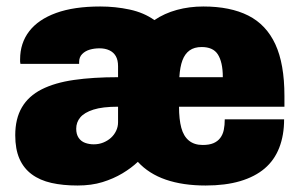

<svg xmlns="http://www.w3.org/2000/svg" viewBox="-20 -560 928 592"><path d="M219 12Q174 12 138.5 4Q103 -4 78 -22.5Q53 -41 40 -70.5Q27 -100 27 -143Q27 -194 47.5 -229Q68 -264 108.5 -284.5Q149 -305 208 -313.5Q267 -322 344 -322V-356Q344 -375 337 -387Q330 -399 317 -405Q304 -411 287 -411Q271 -411 257 -407Q243 -403 233.5 -393.5Q224 -384 224 -369V-363H43Q42 -367 42 -370Q42 -373 42 -377Q42 -427 70 -463.5Q98 -500 153 -520Q208 -540 289 -540Q336 -540 380 -530.5Q424 -521 456 -498Q487 -519 525.5 -529.5Q564 -540 607 -540Q690 -540 745.5 -512Q801 -484 829 -423.5Q857 -363 857 -264V-231H532Q532 -192 539 -166Q546 -140 562.5 -126.5Q579 -113 605 -113Q625 -113 638 -118.5Q651 -124 659 -134.5Q667 -145 670 -159.5Q673 -174 673 -192H856Q856 -143 841 -104.5Q826 -66 796 -40.5Q766 -15 720.5 -1.5Q675 12 614 12Q544 12 491.5 -6Q439 -24 405 -61Q385 -42 357.5 -25.5Q330 -9 296 1.5Q262 12 219 12ZM269 -115Q285 -115 298.5 -120.5Q312 -126 322 -135Q332 -144 338 -156.5Q344 -169 344 -183V-231Q296 -231 268 -222Q240 -213 227.5 -198Q215 -183 215 -163Q215 -146 222.5 -135Q230 -124 242.5 -119.5Q255 -115 269 -115ZM533 -322H667Q667 -346 663 -363.5Q659 -381 651.5 -392.5Q644 -404 631.5 -409.5Q619 -415 602 -415Q579 -415 564.5 -404.5Q550 -394 542.5 -374Q535 -354 533 -322Z"/></svg>

Font: Archivo SemiCondensed Black
Style: Regular
Weight: 900
Width: 4
Designer: Hector Gatti
Foundry: Omnibus-Type
Version: Version 2.001